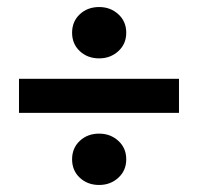

<svg xmlns="http://www.w3.org/2000/svg" viewBox="-20 -603 563 546"><path d="M34 -282V-379H489V-282ZM262 -77Q229 -77 207 -97.5Q185 -118 185 -150Q185 -182 207 -202.5Q229 -223 262 -223Q294 -223 316.5 -202.5Q339 -182 339 -150Q339 -118 316.5 -97.5Q294 -77 262 -77ZM262 -437Q229 -437 207 -457.5Q185 -478 185 -510Q185 -542 207 -562.5Q229 -583 262 -583Q294 -583 316.5 -562.5Q339 -542 339 -510Q339 -478 316.5 -457.5Q294 -437 262 -437Z"/></svg>

Font: Assistant ExtraLight
Style: Bold
Weight: 700
Version: Version 3.000